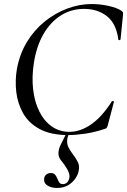

<svg xmlns="http://www.w3.org/2000/svg" viewBox="-20 -656 630 951"><path d="M318 13Q232 13 177 -16.5Q122 -46 94.5 -95Q67 -144 60.5 -201.5Q54 -259 64 -316Q78 -390 114 -449Q150 -508 201.5 -549.5Q253 -591 313 -613.5Q373 -636 434 -636Q475 -636 516.5 -627Q558 -618 581 -603Q588 -598 589 -594Q590 -590 589 -579L577 -461Q576 -457 571 -457Q566 -457 566 -461Q556 -539 510 -575.5Q464 -612 396 -612Q333 -612 281.5 -579.5Q230 -547 195.5 -487.5Q161 -428 148 -346Q137 -276 144 -214Q151 -152 174.5 -104.5Q198 -57 236 -30Q274 -3 324 -3Q378 -3 431.5 -40Q485 -77 534 -154Q536 -157 541 -155Q546 -153 544 -150L515 -40Q512 -28 509 -23.5Q506 -19 497 -17Q449 -1 402.5 6Q356 13 318 13ZM262 275Q234 275 214.5 262.5Q195 250 199 226Q201 214 210.5 207.5Q220 201 232 201Q246 201 253 209.5Q260 218 264 228.5Q268 239 273.5 247.5Q279 256 291 256Q317 256 324 223Q326 205 313.5 183Q301 161 282 138Q269 122 269.5 102Q270 82 281 60L311 0H324Q313 24 312.5 41.5Q312 59 319 73.5Q326 88 338 104Q356 127 365.5 146.5Q375 166 370 188Q368 205 355 225.5Q342 246 319 260.5Q296 275 262 275Z"/></svg>

Font: Cormorant Infant Light Medium
Style: Italic
Weight: 500
Italic angle: -10°
Version: Version 4.001